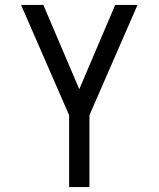

<svg xmlns="http://www.w3.org/2000/svg" viewBox="-20 -540 640 775"><path d="M259 215V-75L65 -520H155L300 -180L445 -520H535L341 -75V215Z"/></svg>

Font: Iosevka Custom Extended
Style: Regular
Weight: 400
Width: 7
Monospace: yes
Designer: Belleve Invis
Foundry: Belleve Invis
Version: Version 11.2.4; ttfautohint (v1.8.4)